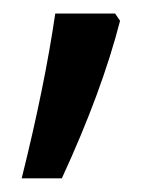

<svg xmlns="http://www.w3.org/2000/svg" viewBox="-20 -650 210 285"><path d="M158.2 -619.1Q131.3 -514.2 71.8 -385.3H12.2Q46.4 -522.5 62 -629.9H150.9Z"/></svg>

Font: Open Sans Hebrew
Style: Regular
Weight: 400
Foundry: Ascender Corporation, Yanek Iontef
Version: Version 2.001;PS 002.001;hotconv 1.0.70;makeotf.lib2.5.58329